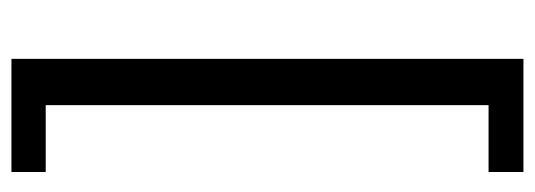

<svg xmlns="http://www.w3.org/2000/svg" viewBox="-320 -454 936 336"><g transform="rotate(-90 148.0 -286.0)"><path d="M213 -734V162H15V101H132V-674H15V-734Z"/></g></svg>

Font: Archivo Expanded
Style: Regular
Weight: 400
Width: 7
Designer: Hector Gatti
Foundry: Omnibus-Type
Version: Version 2.001